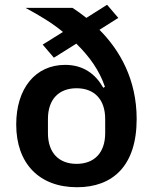

<svg xmlns="http://www.w3.org/2000/svg" viewBox="-20 -773 640 805"><path d="M429 -753 342 -698C322 -714 303 -728 284 -740H87C144 -709 197 -678 244 -639L159 -586L206 -531L300 -590C356 -535 397 -477 420 -409L413 -405C381 -462 330 -501 253 -501C129 -501 48 -403 48 -251C48 -89 143 12 303 12C452 12 553 -77 553 -274C553 -439 483 -562 397 -648L476 -698ZM301 -86C228 -86 181 -131 181 -215V-274C181 -358 228 -403 301 -403C374 -403 421 -358 421 -274V-215C421 -131 374 -86 301 -86Z"/></svg>

Font: IBM Mono SemiBold
Style: Regular
Weight: 600
Monospace: yes
Designer: Mike Abbink, Paul van der Laan, Pieter van Rosmalen
Foundry: Bold Monday
Version: Version 2.3